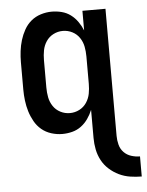

<svg xmlns="http://www.w3.org/2000/svg" viewBox="-53 -572 641 838"><g transform="rotate(-5 267.0 -152.5)"><path d="M534 223Q509 223 483.5 219Q458 215 435 204Q412 193 392.5 175.5Q373 158 361 135.5Q349 113 344 88Q339 63 339 37V-86Q331 -66 318 -47.5Q305 -29 287.5 -16Q270 -3 248.5 2.5Q227 8 205 8Q181 8 157 0.5Q133 -7 114.5 -22.5Q96 -38 84 -59.5Q72 -81 65 -104Q58 -127 55 -151.5Q52 -176 52 -200V-320Q52 -344 55 -368.5Q58 -393 65 -416Q72 -439 84 -460.5Q96 -482 114.5 -497.5Q133 -513 157 -520.5Q181 -528 205 -528Q227 -528 248.5 -522.5Q270 -517 287.5 -504Q305 -491 318 -472.5Q331 -454 339 -434V-520H440V37Q440 56 445 75.5Q450 95 463.5 109Q477 123 496 129Q515 135 534 135ZM246 -80Q268 -80 287.5 -90Q307 -100 319 -118Q331 -136 335 -157Q339 -178 339 -200V-320Q339 -342 335 -363Q331 -384 319 -402Q307 -420 287.5 -430Q268 -440 246 -440Q224 -440 204.5 -430Q185 -420 173 -402Q161 -384 157 -363Q153 -342 153 -320V-200Q153 -178 157 -157Q161 -136 173 -118Q185 -100 204.5 -90Q224 -80 246 -80Z"/></g></svg>

Font: Iosevka Term Semibold
Style: Regular
Weight: 600
Monospace: yes
Designer: Belleve Invis
Foundry: Belleve Invis
Version: Version 31.4.0